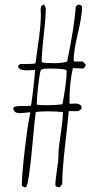

<svg xmlns="http://www.w3.org/2000/svg" viewBox="-20 -773 426 821"><path d="M282.2 -329.1 300.8 -330.1Q329.1 -330.1 329.1 -311Q329.1 -304.2 313 -297.9H273.9Q272 -271 259 -158.4Q246.1 -45.9 246.1 15.1L234.9 27.8Q216.8 27.8 216.8 18.1Q216.8 -2.9 223.4 -44.4Q230 -85.9 230 -112.3Q230 -138.7 239.5 -200.4Q249 -262.2 249 -293.9Q222.2 -296.9 183.1 -296.9Q144 -296.9 132.8 -293Q127.9 -258.3 120.1 -169.9Q102.5 27.8 89.8 27.8Q85 27.8 79.1 25.1Q73.2 22.5 73.2 18.1Q73.2 -20.5 85.4 -128.4Q97.7 -236.3 109.9 -293L66.9 -289.1Q37.1 -289.1 37.1 -310.1Q37.1 -319.8 70.8 -319.8H91.8Q106.9 -319.8 111.8 -320.8Q114.7 -327.1 122.3 -393.8Q129.9 -460.4 129.9 -474.1L96.2 -472.2Q58.1 -472.2 57.1 -490.2L64.9 -499Q122.6 -499 131.8 -502Q134.3 -523.9 140.6 -567.4Q154.8 -658.2 154.8 -710.9L153.8 -731Q153.8 -752.9 168.9 -752.9L175.8 -738.8Q175.8 -699.7 167 -622.8Q158.2 -545.9 158.2 -506.8Q172.4 -502.9 210.4 -502.9Q248.5 -502.9 267.1 -509.8Q297.9 -658.7 304.2 -745.1Q310.5 -752.9 318.8 -752.9Q327.1 -752.9 331.1 -743.2Q330.6 -704.6 312.7 -629.6Q294.9 -554.7 294.9 -515.1L296.9 -509.8H334L347.2 -496.1Q340.8 -480 334 -480L292 -481.9Q276.9 -422.4 276.9 -331.1ZM137.2 -329.1 138.2 -325.2Q149.9 -323.2 183.6 -323.2Q217.3 -323.2 247.1 -327.1Q265.1 -423.3 265.1 -470.2Q265.1 -480 188 -480Q165.5 -480 154.8 -474.1Q149.4 -461.9 143.3 -406.2Q137.2 -350.6 137.2 -329.1Z"/></svg>

Font: Amatic SC
Style: Regular
Weight: 400
Version: Version 1.004